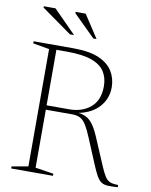

<svg xmlns="http://www.w3.org/2000/svg" viewBox="-93 -926 782 996"><g transform="rotate(10 298.0 -428.5)"><path d="M35.5 -659V-670H245Q329.5 -670 380 -648Q430.5 -626 453.2 -588.5Q476 -551 476 -504Q476 -446 438 -402.5Q400 -359 329.5 -344.5Q368 -340.5 392 -317.2Q416 -294 439 -240L501 -94Q516 -59 527.5 -41.5Q539 -24 554.5 -18Q570 -12 596.5 -12V0Q564 2 543.8 1Q523.5 0 510 -9Q496.5 -18 485 -38.2Q473.5 -58.5 458.5 -94.5L403 -227.5Q386.5 -267.5 372.5 -290.2Q358.5 -313 341.5 -322.2Q324.5 -331.5 298 -331.5H159.5V-26L255.5 -11V0H35.5V-11L121.5 -26V-644ZM278.5 -354.5Q347 -354.5 391 -392Q435 -429.5 435 -503Q435 -548 414.2 -580.2Q393.5 -612.5 345.5 -629.8Q297.5 -647 215.5 -647H159.5V-354.5ZM236.5 -738H215L56 -851V-858H117.5ZM355 -738H338L223.5 -851V-858H276.5Z"/></g></svg>

Font: Newsreader 16pt ExtraLight
Style: Regular
Weight: 275
Designer: Hugues Gentile
Foundry: Production Type
Version: Version 1.003; ttfautohint (v1.8.3)